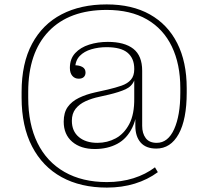

<svg xmlns="http://www.w3.org/2000/svg" viewBox="-20 -717 949 871"><path d="M689 -43Q642 -43 618 -70.5Q594 -98 594 -146V-194H589V-352H584L589 -380V-405L625 -396V-146Q625 -112 641 -90.5Q657 -69 691 -69Q742 -69 770 -131Q798 -193 798 -296V-309H827V-297Q827 -175 790.5 -109Q754 -43 689 -43ZM410 -41Q346 -41 307.5 -74Q269 -107 269 -165Q269 -206 287 -231.5Q305 -257 338 -273Q371 -289 412 -298L470 -311Q504 -319 531.5 -328.5Q559 -338 574 -355.5Q589 -373 589 -403L593 -352H589Q578 -325 549.5 -312Q521 -299 475 -288L431 -278Q397 -271 368.5 -258Q340 -245 323 -223.5Q306 -202 306 -169Q306 -122 337.5 -95.5Q369 -69 422 -69Q467 -69 505 -89.5Q543 -110 566.5 -154.5Q590 -199 589 -272L604 -271Q605 -190 580.5 -139Q556 -88 512 -64.5Q468 -41 410 -41ZM337 -360Q319 -360 308 -373Q297 -386 297 -409Q297 -450 321 -476Q345 -502 384.5 -514.5Q424 -527 469 -527Q545 -527 585 -495.5Q625 -464 625 -396L589 -405Q589 -452 559 -477.5Q529 -503 463 -503Q427 -503 394.5 -493.5Q362 -484 342 -463.5Q322 -443 321 -409L318 -421Q340 -421 354 -413Q368 -405 368 -388Q368 -375 360 -367.5Q352 -360 337 -360ZM78 -300Q78 -430 125.5 -518.5Q173 -607 259.5 -652Q346 -697 464 -697Q579 -697 660 -651.5Q741 -606 784 -521Q827 -436 827 -317V-309H798V-317Q798 -426 759.5 -506Q721 -586 646.5 -629Q572 -672 464 -672Q294 -672 201 -575Q108 -478 108 -300ZM696 64Q650 98 591.5 116Q533 134 465 134Q346 134 259.5 86.5Q173 39 125.5 -52.5Q78 -144 78 -274V-300H108V-274Q108 -154 150 -68.5Q192 17 272.5 63Q353 109 465 109Q530 109 585.5 91.5Q641 74 683 42Z"/></svg>

Font: Montagu Slab 144pt ExtraLight
Style: Regular
Weight: 250
Version: Version 1.000